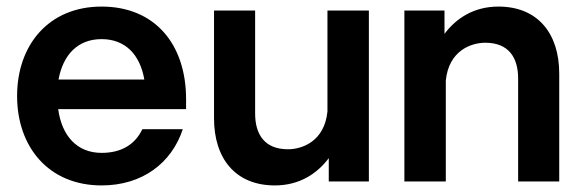

<svg xmlns="http://www.w3.org/2000/svg" viewBox="-20 -552 1775 584"><path d="M289 12C413 12 502 -56 536 -159H413C391 -113 350 -87 289 -87C214 -87 168 -139 157 -220H546V-250C546 -419 450 -532 289 -532C128 -532 32 -415 32 -260C32 -105 128 12 289 12ZM158 -310C172 -386 217 -433 289 -433C361 -433 406 -386 419 -310Z M756 -207V-520H631V-192C631 -70 696 12 816 12C890 12 944 -23 980 -71V0H1102V-520H976V-213C967 -122 899 -98 856 -98C784 -98 756 -144 756 -207Z M1556 -313V0H1681V-328C1681 -450 1616 -532 1496 -532C1422 -532 1368 -497 1332 -449V-520H1210V0H1336V-307C1345 -398 1413 -422 1456 -422C1528 -422 1556 -376 1556 -313Z"/></svg>

Font: Aspekta 600
Style: Regular
Weight: 600
Designer: Ivo Dolenc
Version: Version 2.100